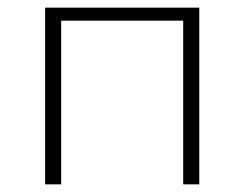

<svg xmlns="http://www.w3.org/2000/svg" viewBox="-20 -482 638 502"><path d="M459 0V-462H501V0ZM98 0V-462H140V0ZM112 -428V-462H486V-428Z"/></svg>

Font: Ysabeau SC ExtraLight
Style: Regular
Weight: 250
Designer: Christian Thalmann (Catharsis Fonts)
Version: Version 2.001;gftools[0.9.30]; featfreeze: smcp